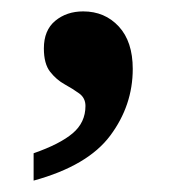

<svg xmlns="http://www.w3.org/2000/svg" viewBox="-20 -163 317 337"><path d="M39 106Q85 90 107.5 71Q130 52 130 23Q130 9 119 1Q108 -7 93.5 -15Q79 -23 68 -37Q57 -51 57 -78Q57 -110 77 -126.5Q97 -143 126 -143Q164 -143 188.5 -116.5Q213 -90 213 -42Q213 22 173.5 75Q134 128 39 154Z"/></svg>

Font: Noto Serif Thai SemiBold
Style: Regular
Weight: 600
Designer: Monotype Design Team
Foundry: Monotype Imaging Inc.
Version: Version 2.001; ttfautohint (v1.8.4.7-5d5b)